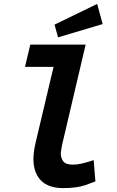

<svg xmlns="http://www.w3.org/2000/svg" viewBox="-20 -950 600 982"><path d="M303 12Q227 12 189 -27.5Q151 -67 151 -137Q151 -156 154 -177Q157 -198 162 -220L254 -608H108L135 -722H418L298 -211Q296 -200 293.5 -187Q291 -174 291 -164Q291 -142 303.5 -125Q316 -108 353 -108Q374 -108 396 -113Q418 -118 435 -123.5Q452 -129 459 -131L468 -22Q459 -18 416 -3Q373 12 303 12ZM277 -759 259 -824 477 -930 505 -827Z"/></svg>

Font: Ubuntu Sans Mono
Style: Bold Italic
Weight: 700
Italic angle: -13.5°
Monospace: yes
Designer: Dalton Maag Ltd
Foundry: Dalton Maag Ltd
Version: Version 1.006